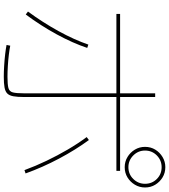

<svg xmlns="http://www.w3.org/2000/svg" viewBox="42 -938 915 1040"><g transform="rotate(90 500.0 -417.5)"><path d="M395 20Q369 20 336 18Q303 16 273 12.5Q243 9 223 5L227 -15Q246 -11 275 -7.5Q304 -4 336.5 -2Q369 0 395 0Q437 0 456 -5Q475 -10 480 -29Q485 -48 485 -90V-800H505V-90Q505 -54 501 -32Q497 -10 486 1Q475 12 453 16Q431 20 395 20ZM42 -111Q101 -191 148 -276.5Q195 -362 221 -438L239 -432Q213 -354 166 -267.5Q119 -181 58 -99ZM901 -92Q879 -152 850.5 -211.5Q822 -271 789.5 -326.5Q757 -382 722 -429L738 -441Q791 -369 838.5 -279.5Q886 -190 919 -98ZM55 -590V-610H905V-590ZM885 -635Q855 -635 830 -650Q805 -665 790 -690Q775 -715 775 -745Q775 -776 790 -800.5Q805 -825 830 -840Q855 -855 885 -855Q916 -855 940.5 -840Q965 -825 980 -800.5Q995 -776 995 -745Q995 -715 980 -690Q965 -665 940.5 -650Q916 -635 885 -635ZM885 -655Q923 -655 949 -681.5Q975 -708 975 -745Q975 -783 949 -809Q923 -835 885 -835Q848 -835 821.5 -809Q795 -783 795 -745Q795 -708 821.5 -681.5Q848 -655 885 -655Z"/></g></svg>

Font: M PLUS 2 Thin Thin
Style: Regular
Weight: 250
Version: Version 1.001